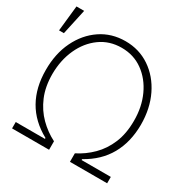

<svg xmlns="http://www.w3.org/2000/svg" viewBox="-175 -919 1046 1070"><g transform="rotate(30 347.5 -384.0)"><path d="M43.5 0V-41H231.4V-46.9Q136.7 -98.6 90.1 -181.4Q43.5 -264.2 43.5 -376Q43 -481 82.5 -562.5Q122.1 -644 191.2 -690.7Q260.3 -737.3 349.1 -737.3Q437 -737.3 506.3 -690.7Q575.7 -644 615.5 -562.3Q655.3 -480.5 655.3 -376Q654.8 -264.6 607.9 -181.6Q561 -98.6 467.3 -46.9V-41H655.3V0H416V-54.7Q470.7 -82 514.9 -126Q559.1 -169.9 585 -231.9Q610.8 -293.9 610.8 -375.5Q611.3 -464.8 578.1 -537.1Q544.9 -609.4 485.8 -652.1Q426.8 -694.8 349.1 -694.8Q271 -694.8 211.9 -652.1Q152.8 -609.4 119.9 -537.1Q86.9 -464.8 86.4 -375.5Q86.4 -294.4 112.5 -232.4Q138.7 -170.4 183.1 -126.2Q227.5 -82 281.7 -54.7V0ZM-2.9 -604 14.6 -768.1H64L28.3 -604Z"/></g></svg>

Font: Inter Display Extra Light
Style: Regular
Weight: 200
Designer: Rasmus Andersson
Foundry: rsms
Version: Version 4.000;git-4fc901f